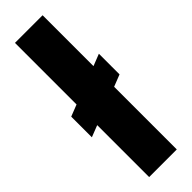

<svg xmlns="http://www.w3.org/2000/svg" viewBox="-292 -868 873 873"><g transform="rotate(-45 144.5 -431.5)"><path d="M54.7 0V-334L-1.5 -312V-444.8L54.7 -466.8V-862.8H232.4V-535.6L289.6 -558.1V-425.3L232.4 -402.8V0Z"/></g></svg>

Font: Anton SC
Style: Regular
Weight: 400
Designer: Vernon Adams
Foundry: Vernon Adams
Version: Version 2.116; ttfautohint (v1.8.4.7-5d5b)